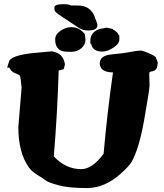

<svg xmlns="http://www.w3.org/2000/svg" viewBox="-20 -910 806 941"><path d="M457.5 -786.8Q457.5 -760.7 412.6 -760.7Q387.2 -760.7 369.1 -771.6Q264.2 -840 255.9 -848.2Q247.6 -856.4 247.3 -861.3Q247.1 -866.3 246.6 -873.3V-873.9Q246.6 -889.6 291.5 -889.6H293.9Q318.8 -889 328.6 -883.3Q337.9 -883 361.3 -883Q422.9 -883 443.8 -828.5Q457.5 -793.4 457.5 -786.8ZM398.9 -713.9Q398.9 -691.4 378.7 -673.6Q358.4 -655.8 327.6 -655.8Q296.9 -655.8 283.7 -660.2Q250.5 -672.4 250.5 -715.3Q250.5 -715.8 250.5 -716.8Q250.5 -741.2 276.4 -759Q302.2 -776.9 328.9 -776.9Q355.5 -776.9 373 -764.2Q390.6 -751.5 396 -741.7L398.9 -714.8ZM481.4 -657.2Q433.6 -657.2 426.3 -695.8H422.9V-709Q422.9 -755.9 473.1 -769L503.9 -774.4L533.2 -767.6V-765.6Q556.2 -754.4 562.5 -736.3H564.9V-716.3Q564.9 -695.8 536.6 -677Q508.3 -658.2 482.9 -657.2ZM69.8 -287.1 85.9 -481Q80.6 -532.2 78.6 -536.6Q75.7 -542.5 64 -547.4Q52.2 -552.2 46.9 -554.7Q34.2 -561.5 25.4 -578.6H15.1L25.9 -613.3Q43.5 -638.7 136.2 -649.4L231 -658.2H239.7L242.2 -656.2Q290 -647.5 298.3 -594.7L292.5 -571.3L267.6 -564.5Q261.2 -352.5 243.7 -143.6Q301.8 -81.1 377.9 -81.1Q433.1 -81.1 487.8 -156.7Q505.4 -356.9 533.7 -555.2Q472.7 -555.7 468.8 -596.2V-599.6Q468.8 -637.7 527.8 -643.6Q581.1 -648.4 607.9 -653.3Q653.3 -662.1 665.8 -662.1Q678.2 -662.1 695.1 -655Q711.9 -647.9 717.5 -645.5Q723.1 -643.1 727.5 -640.6Q736.8 -635.7 743.2 -630.4L753.4 -603.5L749.5 -578.1Q741.7 -563 728 -561Q711.4 -558.6 711.4 -552.2V-551.8L712.9 -490.2Q711.9 -465.8 686.8 -323.2Q661.6 -180.7 625 -116.7Q613.3 -96.2 573.7 -60.5Q494.1 11.7 406.2 11.7Q315.4 11.7 264.9 -2.4Q214.4 -16.6 203.9 -25.6Q193.4 -34.7 165 -51.5Q136.7 -68.4 121.6 -89.4Q69.8 -162.1 69.8 -287.1Z"/></svg>

Font: Drukaatie burti
Style: Heavy
Weight: 800
Version: Version 0.14